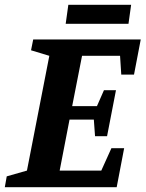

<svg xmlns="http://www.w3.org/2000/svg" viewBox="-36 -778 605 798"><path d="M-16 0 -8 -45 76 -69 169 -546 93 -569 102 -614H549L521 -468H468L463 -546H305L264 -337H367L396 -403H446L409 -212H359L354 -281H253L212 -69H385L427 -162H480L449 0ZM237 -679 248 -758H509L498 -679Z"/></svg>

Font: Manuale
Style: Bold Italic
Weight: 700
Italic angle: -11°
Version: Version 1.002